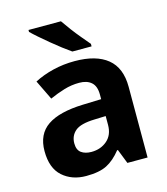

<svg xmlns="http://www.w3.org/2000/svg" viewBox="-115 -855 833 955"><g transform="rotate(-15 302.0 -378.0)"><path d="M302 -557Q412 -557 470.5 -509.5Q529 -462 529 -364V0H425L396 -74H392Q357 -30 318 -10Q279 10 211 10Q138 10 90 -32.5Q42 -75 42 -163Q42 -250 103 -291.5Q164 -333 286 -337L381 -340V-364Q381 -407 358.5 -427Q336 -447 296 -447Q256 -447 218 -435.5Q180 -424 142 -407L93 -508Q137 -531 190.5 -544Q244 -557 302 -557ZM323 -251Q251 -249 223 -225Q195 -201 195 -162Q195 -128 215 -113.5Q235 -99 267 -99Q315 -99 348 -127.5Q381 -156 381 -208V-253ZM288 -766Q303 -744 323.5 -716.5Q344 -689 365.5 -663.5Q387 -638 403 -619V-606H304Q285 -619 259.5 -638.5Q234 -658 207.5 -680Q181 -702 158 -722Q135 -742 121 -756V-766Z"/></g></svg>

Font: Noto Sans Ethiopic
Style: Bold
Weight: 700
Designer: Monotype Design Team
Foundry: Monotype Imaging Inc.
Version: Version 2.102; ttfautohint (v1.8.4.7-5d5b)